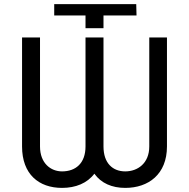

<svg xmlns="http://www.w3.org/2000/svg" viewBox="-20 -911 926 941"><path d="M399.1 -727.3V-193.2C399.1 -110.8 350.9 -71 284.1 -71C228.7 -71 176.1 -110.8 176.1 -193.2V-727.3H88.1V-193.2C88.1 -56.8 170.5 9.9 284.1 9.9C350.9 9.9 407.3 -13.1 442.5 -59.7C475.5 -13.1 528.8 9.9 593.8 9.9C707.4 9.9 798.3 -56.8 798.3 -193.2V-727.3H711.6V-193.2C711.6 -110.8 654.8 -71 593.8 -71C532.7 -71 487.2 -110.8 487.2 -193.2V-727.3ZM399.1 -835.2V-772.7H487.2V-835.2H649.1L647.7 -890.6H245.7V-835.2Z"/></svg>

Font: Karasuma Gothic
Style: Regular
Weight: 400
Designer: Rasmus Andersson, Ryoko Nishizuka
Foundry: Genbu
Version: Version 1.00